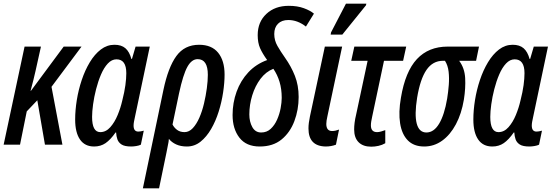

<svg xmlns="http://www.w3.org/2000/svg" viewBox="-22 -795 3044 1055"><path d="M-2 0 113 -539H203L173 -404Q168 -382 161.5 -355.5Q155 -329 146 -296H148L328 -539H426L261 -318L321 0H225L183 -244L125 -183L88 0Z M495 10Q444 10 417.5 -28.5Q391 -67 391 -138Q391 -189 400 -245Q409 -301 427 -355Q445 -409 471.5 -453Q498 -497 532 -523Q566 -549 607 -549Q645 -549 667 -530Q689 -511 700 -471H703L723 -539H801L719 -150Q716 -137 714 -125.5Q712 -114 712 -105Q712 -72 738 -72Q750 -72 768 -77L752 0Q742 5 726.5 7.5Q711 10 699 10Q663 10 646 -1Q629 -12 623 -29.5Q617 -47 616 -67H613Q585 -27 558 -8.5Q531 10 495 10ZM529 -69Q560 -69 584 -96Q608 -123 624.5 -163Q641 -203 650 -243Q662 -290 667 -327Q672 -364 672 -393Q672 -469 618 -469Q592 -469 570.5 -446Q549 -423 533 -385.5Q517 -348 506 -305Q495 -262 489.5 -222Q484 -182 484 -153Q484 -69 529 -69Z M876 -301Q902 -425 947 -487Q992 -549 1072 -549Q1141 -549 1176.5 -505.5Q1212 -462 1212 -385Q1212 -341 1204 -287.5Q1196 -234 1179.5 -181.5Q1163 -129 1138 -86Q1113 -43 1080 -16.5Q1047 10 1005 10Q971 10 946 -1.5Q921 -13 906 -32Q905 -16 900.5 3.5Q896 23 893 42L852 240H763ZM992 -69Q1017 -69 1037.5 -91Q1058 -113 1073.5 -148.5Q1089 -184 1099 -226.5Q1109 -269 1114.5 -310Q1120 -351 1120 -384Q1120 -470 1064 -470Q1031 -470 1007.5 -427.5Q984 -385 962 -283L926 -111Q935 -93 951.5 -81Q968 -69 992 -69Z M1405 10Q1331 10 1293.5 -38.5Q1256 -87 1256 -163Q1256 -230 1278 -291Q1300 -352 1342.5 -397.5Q1385 -443 1446 -465Q1420 -501 1407 -530.5Q1394 -560 1394 -602Q1394 -674 1441.5 -718.5Q1489 -763 1565 -763Q1612 -763 1647.5 -750Q1683 -737 1703 -720L1659 -649Q1613 -685 1562 -685Q1526 -685 1505.5 -664.5Q1485 -644 1485 -608Q1485 -573 1502.5 -542.5Q1520 -512 1544 -478Q1578 -430 1598.5 -378Q1619 -326 1619 -262Q1619 -192 1595.5 -129.5Q1572 -67 1525 -28.5Q1478 10 1405 10ZM1413 -67Q1444 -67 1465.5 -87Q1487 -107 1500.5 -137.5Q1514 -168 1520 -200.5Q1526 -233 1526 -257Q1526 -306 1514 -345.5Q1502 -385 1480 -417Q1439 -401 1409.5 -362Q1380 -323 1364 -271Q1348 -219 1348 -166Q1348 -126 1364.5 -96.5Q1381 -67 1413 -67Z M1767 10Q1673 8 1673 -89Q1673 -104 1675 -120Q1677 -136 1681 -155L1763 -539H1858L1777 -156Q1771 -130 1771 -114Q1771 -75 1803 -75Q1820 -75 1841 -83L1824 0Q1798 10 1767 10ZM1795 -605 1797 -617 1879 -775H1991L1989 -766L1859 -605Z M2018 11Q1973 11 1948.5 -13.5Q1924 -38 1924 -84Q1924 -101 1926.5 -121Q1929 -141 1935 -166L1998 -461H1908L1925 -539H2210L2193 -461H2088L2023 -154Q2020 -140 2018 -128.5Q2016 -117 2016 -106Q2016 -69 2050 -69Q2060 -69 2072 -72.5Q2084 -76 2095 -80V-8Q2078 2 2057.5 6.5Q2037 11 2018 11Z M2309 10Q2252 10 2219 -23.5Q2186 -57 2176.5 -117.5Q2167 -178 2181 -258Q2205 -402 2269 -470.5Q2333 -539 2438 -539H2610L2594 -461H2501Q2531 -421 2534 -366Q2537 -311 2527 -248Q2514 -170 2483 -112Q2452 -54 2407.5 -22Q2363 10 2309 10ZM2321 -67Q2362 -67 2391 -115.5Q2420 -164 2435 -253Q2441 -290 2444 -328.5Q2447 -367 2443 -401.5Q2439 -436 2423 -461H2412Q2356 -461 2321.5 -411Q2287 -361 2270 -258Q2255 -164 2268 -115.5Q2281 -67 2321 -67Z M2683 10Q2632 10 2605.5 -28.5Q2579 -67 2579 -138Q2579 -189 2588 -245Q2597 -301 2615 -355Q2633 -409 2659.5 -453Q2686 -497 2720 -523Q2754 -549 2795 -549Q2833 -549 2855 -530Q2877 -511 2888 -471H2891L2911 -539H2989L2907 -150Q2904 -137 2902 -125.5Q2900 -114 2900 -105Q2900 -72 2926 -72Q2938 -72 2956 -77L2940 0Q2930 5 2914.5 7.5Q2899 10 2887 10Q2851 10 2834 -1Q2817 -12 2811 -29.5Q2805 -47 2804 -67H2801Q2773 -27 2746 -8.5Q2719 10 2683 10ZM2717 -69Q2748 -69 2772 -96Q2796 -123 2812.5 -163Q2829 -203 2838 -243Q2850 -290 2855 -327Q2860 -364 2860 -393Q2860 -469 2806 -469Q2780 -469 2758.5 -446Q2737 -423 2721 -385.5Q2705 -348 2694 -305Q2683 -262 2677.5 -222Q2672 -182 2672 -153Q2672 -69 2717 -69Z"/></svg>

Font: Noto Sans ExtraCondensed Medium
Style: Italic
Weight: 500
Width: 2
Italic angle: -12°
Designer: Monotype Design Team
Foundry: Monotype Imaging Inc.
Version: Version 2.013; ttfautohint (v1.8.4.7-5d5b)